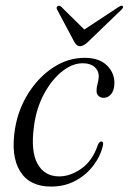

<svg xmlns="http://www.w3.org/2000/svg" viewBox="-20 -660 462 689"><path d="M277 -433Q239.5 -433 202.5 -403.5Q165.5 -374 138 -323Q110.5 -272 102 -207.5Q89.5 -117 114.8 -72Q140 -27 192.5 -27Q232.5 -27 272.5 -55.2Q312.5 -83.5 331.5 -141Q337.5 -152.5 343.5 -152.5Q352 -152 349.5 -139Q341.5 -101.5 316.2 -67.5Q291 -33.5 252 -12Q213 9.5 163 9.5Q86 9.5 52 -45.5Q18 -100.5 34 -199Q45.5 -268 82 -325.8Q118.5 -383.5 171.2 -418Q224 -452.5 284 -452.5Q336 -452.5 363.8 -425.2Q391.5 -398 390.5 -360Q389.5 -334 378.2 -321.5Q367 -309 352.5 -309Q340.5 -309 333.2 -316.2Q326 -323.5 326.5 -335Q326.5 -347 330.2 -359.8Q334 -372.5 334.5 -386Q334.5 -406.5 319.2 -419.8Q304 -433 277 -433ZM294 -508Q278 -494 267 -494Q256 -494 247.5 -508L185 -625.5Q180.5 -633.5 187 -638Q193.5 -642 200 -635.5L282.5 -554L406.5 -635.5Q417 -642 420.5 -638Q424.5 -634 416 -625.5Z"/></svg>

Font: Fraunces 72pt Light
Style: Italic
Weight: 300
Italic angle: -16°
Version: Version 1.000;[b76b70a41]